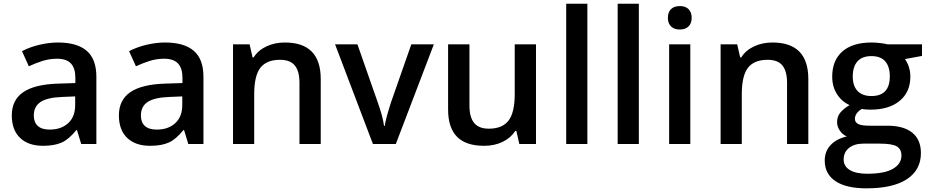

<svg xmlns="http://www.w3.org/2000/svg" viewBox="-20 -780 5032 1040"><path d="M419.9 0 397 -75.2H393.1Q354 -25.9 314.5 -8.1Q274.9 9.8 212.9 9.8Q133.3 9.8 88.6 -33.2Q43.9 -76.2 43.9 -154.8Q43.9 -238.3 106 -280.8Q168 -323.2 294.9 -327.1L388.2 -330.1V-358.9Q388.2 -410.6 364 -436.3Q339.8 -461.9 289.1 -461.9Q247.6 -461.9 209.5 -449.7Q171.4 -437.5 136.2 -420.9L99.1 -502.9Q143.1 -525.9 195.3 -537.8Q247.6 -549.8 293.9 -549.8Q397 -549.8 449.5 -504.9Q502 -460 502 -363.8V0ZM249 -78.1Q311.5 -78.1 349.4 -113Q387.2 -147.9 387.2 -210.9V-257.8L317.9 -254.9Q236.8 -252 200 -227.8Q163.1 -203.6 163.1 -153.8Q163.1 -117.7 184.6 -97.9Q206.1 -78.1 249 -78.1Z M1000 0 977.1 -75.2H973.1Q934.1 -25.9 894.5 -8.1Q855 9.8 793 9.8Q713.4 9.8 668.7 -33.2Q624 -76.2 624 -154.8Q624 -238.3 686 -280.8Q748 -323.2 875 -327.1L968.3 -330.1V-358.9Q968.3 -410.6 944.1 -436.3Q919.9 -461.9 869.1 -461.9Q827.6 -461.9 789.6 -449.7Q751.5 -437.5 716.3 -420.9L679.2 -502.9Q723.1 -525.9 775.4 -537.8Q827.6 -549.8 874 -549.8Q977.1 -549.8 1029.5 -504.9Q1082 -460 1082 -363.8V0ZM829.1 -78.1Q891.6 -78.1 929.4 -113Q967.3 -147.9 967.3 -210.9V-257.8L897.9 -254.9Q816.9 -252 780 -227.8Q743.2 -203.6 743.2 -153.8Q743.2 -117.7 764.6 -97.9Q786.1 -78.1 829.1 -78.1Z M1717.3 0H1602.1V-332Q1602.1 -394.5 1576.9 -425.3Q1551.8 -456.1 1497.1 -456.1Q1424.3 -456.1 1390.6 -413.1Q1356.9 -370.1 1356.9 -269V0H1242.2V-540H1332L1348.1 -469.2H1354Q1378.4 -507.8 1423.3 -528.8Q1468.3 -549.8 1522.9 -549.8Q1717.3 -549.8 1717.3 -352.1Z M2000 0 1794.9 -540H1916L2025.9 -226.1Q2054.2 -147 2060.1 -98.1H2064Q2068.4 -133.3 2098.1 -226.1L2208 -540H2330.1L2124 0Z M2793 0 2776.9 -70.8H2771Q2747.1 -33.2 2702.9 -11.7Q2658.7 9.8 2602.1 9.8Q2503.9 9.8 2455.6 -39.1Q2407.2 -87.9 2407.2 -187V-540H2522.9V-207Q2522.9 -145 2548.3 -114Q2573.7 -83 2627.9 -83Q2700.2 -83 2734.1 -126.2Q2768.1 -169.4 2768.1 -271V-540H2883.3V0Z M3161.6 0H3046.9V-759.8H3161.6Z M3440.4 0H3325.7V-759.8H3440.4Z M3719.2 0H3604.5V-540H3719.2ZM3597.7 -683.1Q3597.7 -713.9 3614.5 -730.5Q3631.3 -747.1 3662.6 -747.1Q3692.9 -747.1 3709.7 -730.5Q3726.6 -713.9 3726.6 -683.1Q3726.6 -653.8 3709.7 -637Q3692.9 -620.1 3662.6 -620.1Q3631.3 -620.1 3614.5 -637Q3597.7 -653.8 3597.7 -683.1Z M4358.4 0H4243.2V-332Q4243.2 -394.5 4218 -425.3Q4192.9 -456.1 4138.2 -456.1Q4065.4 -456.1 4031.7 -413.1Q3998 -370.1 3998 -269V0H3883.3V-540H3973.1L3989.3 -469.2H3995.1Q4019.5 -507.8 4064.5 -528.8Q4109.4 -549.8 4164.1 -549.8Q4358.4 -549.8 4358.4 -352.1Z M4974.1 -540V-477.1L4881.8 -460Q4894.5 -442.9 4902.8 -418Q4911.1 -393.1 4911.1 -365.2Q4911.1 -281.7 4853.5 -233.9Q4795.9 -186 4694.8 -186Q4668.9 -186 4647.9 -189.9Q4610.8 -167 4610.8 -136.2Q4610.8 -117.7 4628.2 -108.4Q4645.5 -99.1 4691.9 -99.1H4786.1Q4875.5 -99.1 4921.9 -61Q4968.3 -22.9 4968.3 48.8Q4968.3 140.6 4892.6 190.4Q4816.9 240.2 4673.8 240.2Q4563.5 240.2 4505.4 201.2Q4447.3 162.1 4447.3 89.8Q4447.3 40 4478.8 6.1Q4510.3 -27.8 4566.9 -41Q4543.9 -50.8 4529.1 -72.5Q4514.2 -94.2 4514.2 -118.2Q4514.2 -148.4 4531.2 -169.4Q4548.3 -190.4 4582 -210.9Q4540 -229 4513.9 -269.8Q4487.8 -310.5 4487.8 -365.2Q4487.8 -453.1 4543.2 -501.5Q4598.6 -549.8 4701.2 -549.8Q4724.1 -549.8 4749.3 -546.6Q4774.4 -543.5 4787.1 -540ZM4549.8 84Q4549.8 121.1 4583.3 141.1Q4616.7 161.1 4677.2 161.1Q4771 161.1 4816.9 134.3Q4862.8 107.4 4862.8 63Q4862.8 27.8 4837.6 12.9Q4812.5 -2 4744.1 -2H4657.2Q4607.9 -2 4578.9 21.2Q4549.8 44.4 4549.8 84ZM4599.1 -365.2Q4599.1 -314.5 4625.2 -287.1Q4651.4 -259.8 4700.2 -259.8Q4799.8 -259.8 4799.8 -366.2Q4799.8 -418.9 4775.1 -447.5Q4750.5 -476.1 4700.2 -476.1Q4650.4 -476.1 4624.8 -447.8Q4599.1 -419.4 4599.1 -365.2Z"/></svg>

Font: f1_46894          
Style: Regular
Weight: 600
Foundry: Ascender Corporation
Version: Version 1.10